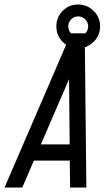

<svg xmlns="http://www.w3.org/2000/svg" viewBox="-35 -846 505 866"><path d="M247.6 -657.2Q219.2 -686 219.2 -727.1Q219.2 -768.1 247.6 -796.9Q275.9 -825.7 316.9 -825.7Q357.9 -825.7 387.2 -796.9Q416.5 -768.1 416.5 -727.1Q416.5 -686 387.2 -657.2Q357.9 -628.4 316.9 -628.4Q275.9 -628.4 247.6 -657.2ZM285.9 -758.8Q272.9 -745.6 272.9 -727.1Q272.9 -708.5 285.9 -695.3Q298.8 -682.1 317.4 -682.1Q335.9 -682.1 349.4 -695.3Q362.8 -708.5 362.8 -727.1Q362.8 -745.6 349.4 -758.8Q335.9 -772 317.4 -772Q298.8 -772 285.9 -758.8ZM149.4 -194.8H279.3L276.4 -488.8ZM65.4 0H-14.6L285.6 -695.8H347.2L354.5 0H281.2L279.8 -121.6H117.7Z"/></svg>

Font: Anka/Coder Narrow
Style: Italic
Weight: 400
Width: 3
Italic angle: -12°
Monospace: yes
Version: Version 001.100